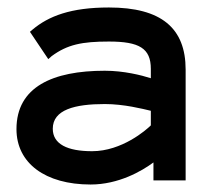

<svg xmlns="http://www.w3.org/2000/svg" viewBox="-20 -482 547 513"><path d="M24 -137C24 -46 101 11 222 11C297 11 359 -25 390 -48V0H476V-296C476 -407 411 -462 271 -462C169 -462 110 -439 67 -403L60 -397L109 -324L118 -332C160 -363 199 -371 271 -371C352 -371 383 -353 383 -298V-273C358 -281 311 -293 260 -293C121 -293 24 -250 24 -137ZM121 -138C121 -189 180 -204 260 -204C311 -204 362 -191 383 -186V-147C371 -135 306 -78 226 -78C160 -78 121 -97 121 -138Z"/></svg>

Font: Charger Pro
Style: ExBdSuExt
Weight: 400
Designer: Jasper
Foundry: Cannot Into Space Fonts
Version: Version 1.09